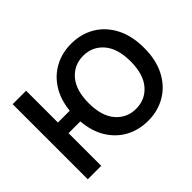

<svg xmlns="http://www.w3.org/2000/svg" viewBox="-141 -1021 1315 1315"><g transform="rotate(-45 516.5 -363.5)"><path d="M203.6 -727.5V-419.4H317.9Q328.6 -520 374 -591.1Q419.4 -662.1 490.5 -699.7Q561.5 -737.3 649.4 -737.3Q744.6 -737.3 820.1 -692.9Q895.5 -648.4 939.2 -564.7Q982.9 -481 982.9 -363.3Q982.9 -245.6 939.2 -162.4Q895.5 -79.1 820.1 -34.7Q744.6 9.8 649.4 9.8Q560.5 9.8 488.5 -28.8Q416.5 -67.4 371.3 -140.4Q326.2 -213.4 317.4 -316.4H203.6V0H73.2V-727.5ZM649.4 -106.9Q738.3 -106.9 795.2 -172.9Q852.1 -238.8 852.1 -363.3Q852.1 -488.3 795.2 -554.4Q738.3 -620.6 649.4 -620.6Q560.1 -620.6 503.2 -554.4Q446.3 -488.3 446.3 -363.3Q446.3 -239.3 503.2 -173.1Q560.1 -106.9 649.4 -106.9Z"/></g></svg>

Font: Inter-SemiBold
Style: Regular
Weight: 600
Designer: Rasmus Andersson
Foundry: rsms
Version: Version 4.000;git-a52131595